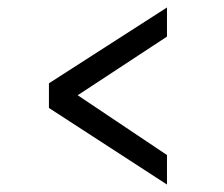

<svg xmlns="http://www.w3.org/2000/svg" viewBox="-20 -607 600 514"><path d="M427 -587 111 -384V-318L427 -113V-192L188 -352L427 -509Z"/></svg>

Font: RazerF5
Style: Regular
Weight: 400
Foundry: Razer Inc.
Version: Version 2